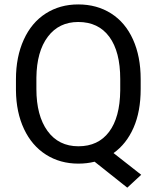

<svg xmlns="http://www.w3.org/2000/svg" viewBox="-20 -741 728 881"><path d="M625.5 -332.5Q625.5 -229.5 592.8 -155Q560.1 -80.6 501 -38.6L627.9 61L564 120.1L414.1 1Q378.9 9.8 339.8 9.8Q255.9 9.8 190.9 -31.5Q126 -72.8 90.1 -149.2Q54.2 -225.6 53.2 -326.2V-377.4Q53.2 -480 88.9 -558.6Q124.5 -637.2 189.7 -679Q254.9 -720.7 338.9 -720.7Q424.8 -720.7 490 -679.2Q555.2 -637.7 590.3 -559.8Q625.5 -481.9 625.5 -377.9ZM531.7 -378.4Q531.7 -503.9 481.7 -572Q431.6 -640.1 338.9 -640.1Q250.5 -640.1 199.5 -572.5Q148.4 -504.9 147 -384.8V-332.5Q147 -210.4 198 -140.1Q249 -69.8 339.8 -69.8Q430.7 -69.8 480.5 -136Q530.3 -202.1 531.7 -325.7Z"/></svg>

Font: RobotoInd
Style: Regular
Weight: 400
Designer: Google
Version: Version 2.001101; 2014